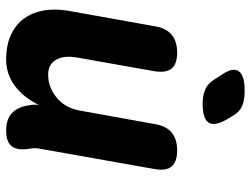

<svg xmlns="http://www.w3.org/2000/svg" viewBox="-118 -708 835 640"><g transform="rotate(90 300.0 -387.5)"><path d="M415 10Q378 10 357.5 -8.5Q337 -27 331 -63Q329 -72 328.5 -81.5Q328 -91 330 -100Q304 -47 265 -18.5Q226 10 178 10Q130 10 95.5 -6Q61 -22 41 -50Q21 -78 14.5 -115Q8 -152 15 -195L67 -485Q73 -523 95 -541.5Q117 -560 155 -560Q193 -560 208 -541.5Q223 -523 217 -485L171 -225Q168 -208 169 -191Q170 -174 176.5 -160.5Q183 -147 195.5 -138.5Q208 -130 229 -130Q252 -130 272 -138.5Q292 -147 308 -161Q324 -175 334 -194Q344 -213 348 -235L393 -485Q399 -523 421 -541.5Q443 -560 481 -560Q519 -560 534.5 -541.5Q550 -523 543 -485L475 -101Q473 -91 473.5 -82Q474 -73 476 -63Q481 -26 466.5 -8Q452 10 415 10ZM245 -683 229 -708Q203 -746 217 -765.5Q231 -785 282 -785Q313 -785 333 -776.5Q353 -768 366 -745L378 -725Q401 -684 388 -664.5Q375 -645 324 -645Q298 -645 278 -653.5Q258 -662 245 -683Z"/></g></svg>

Font: Maple Mono NL ExtraBold
Style: Italic
Weight: 800
Italic angle: -10°
Monospace: yes
Designer: subframe7536
Version: Version 7.000